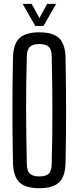

<svg xmlns="http://www.w3.org/2000/svg" viewBox="-20 -976 410 1003"><path d="M185.2 7.2Q112.6 7.2 80.8 -24.2Q49 -55.6 47.7 -127.8Q46.3 -197.9 45.6 -265.4Q44.9 -332.9 44.9 -399.9Q44.9 -466.9 45.6 -534.4Q46.3 -601.9 47.7 -672Q49 -744.5 80.8 -775.9Q112.6 -807.2 185.2 -807.2Q257.9 -807.2 289.7 -775.9Q321.4 -744.5 322.5 -672Q323.7 -601.7 324.5 -534Q325.3 -466.3 325.3 -399.6Q325.3 -332.8 324.5 -265.3Q323.7 -197.9 322.5 -127.8Q321.4 -55.6 289.7 -24.2Q257.9 7.2 185.2 7.2ZM185.2 -54.4Q219.5 -54.4 234.5 -68.6Q249.5 -82.9 250 -116.5Q252.1 -188.6 252.9 -259.9Q253.7 -331.2 253.7 -402.1Q253.7 -472.9 252.7 -543.3Q251.7 -613.6 250 -683.3Q249.5 -717.2 234.4 -731.6Q219.3 -746 185.2 -746Q151.5 -746 136.4 -731.6Q121.2 -717.2 120.2 -683.3Q118.2 -613.6 117.2 -543.3Q116.1 -472.9 116.3 -402.1Q116.5 -331.2 117.6 -259.9Q118.6 -188.6 120.2 -116.5Q121.2 -82.9 136.4 -68.6Q151.5 -54.4 185.2 -54.4ZM164.3 -840.6 98.2 -955.8H145.6L186 -881.4L226 -955.8H273.4L207.3 -840.6Z"/></svg>

Font: Big Shoulders Thin
Style: Regular
Weight: 100
Designer: Patric King
Foundry: XO Type Co
Version: Version 2.002